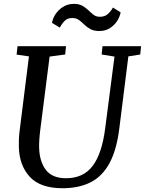

<svg xmlns="http://www.w3.org/2000/svg" viewBox="-20 -988 768 1018"><path d="M660.5 -689 612.5 -306Q598 -191 559.8 -121.5Q521.5 -52 459.5 -21Q397.5 10 311.5 10Q194 10 138.2 -50.2Q82.5 -110.5 80 -208.5Q79.5 -227 80.2 -247.8Q81 -268.5 83.5 -290L133.5 -689L68 -698.5L73 -743H330L325.5 -699L243 -688L193.5 -299Q190 -271.5 188.5 -248Q187 -224.5 187.5 -204.5Q189.5 -131.5 223.2 -87.2Q257 -43 330 -43Q422 -43 471.2 -108.2Q520.5 -173.5 537.5 -306L587 -688L519 -699L523.5 -743H728L723.5 -699ZM255.5 -867Q264 -909 296.5 -938.2Q329 -967.5 372 -967.5Q399 -967.5 417 -957.2Q435 -947 448.8 -933.5Q462.5 -920 476.2 -909.5Q490 -899 509 -899Q536 -899 552.2 -914Q568.5 -929 579 -948L619.5 -922.5Q615.5 -899 600.8 -876.2Q586 -853.5 562.2 -838.5Q538.5 -823.5 507 -823.5Q478 -823.5 459.2 -833.8Q440.5 -844 426.8 -857.8Q413 -871.5 398.5 -882Q384 -892.5 363 -892.5Q338.5 -892.5 323.8 -878.2Q309 -864 297 -841.5Z"/></svg>

Font: Merriweather
Style: Italic
Weight: 400
Italic angle: -7.8°
Designer: Eben Sorkin
Foundry: Eben Sorkin
Version: Version 2.100